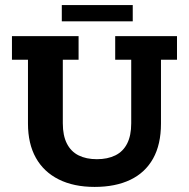

<svg xmlns="http://www.w3.org/2000/svg" viewBox="-20 -725 743 755"><path d="M352 10Q270 10 211 -19.5Q152 -49 121 -104.5Q90 -160 90 -239V-490H27V-583H289V-490H227V-240Q227 -192 243 -160.5Q259 -129 289 -114Q319 -99 361 -99Q403 -99 433.5 -114Q464 -129 480 -160.5Q496 -192 496 -240V-490H433V-583H676V-490H613V-239Q613 -157 582 -101.5Q551 -46 492.5 -18Q434 10 352 10ZM223 -641V-705H502V-641Z"/></svg>

Font: Rokkitt
Style: Bold
Weight: 700
Designer: Vernon Adams
Foundry: Vernon Adams
Version: Version 3.103